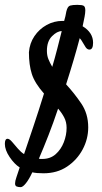

<svg xmlns="http://www.w3.org/2000/svg" viewBox="-20 -703 421 790"><path d="M65 67Q56 67 49 64.5Q42 62 42 52Q42 42 47.5 26.5Q53 11 61 -14Q39 -28 19.5 -57Q0 -86 0 -111Q0 -132 11 -132Q19 -132 30 -119Q41 -106 54 -91Q67 -76 79 -69Q96 -119 117.5 -183Q139 -247 161 -318Q123 -361 111 -398.5Q99 -436 99 -488Q102 -525 121.5 -554Q141 -583 171.5 -600Q202 -617 237 -617H244Q250 -637 253 -656Q258 -677 268.5 -680Q279 -683 298 -683Q318 -683 324.5 -679Q331 -675 331 -660Q331 -650 328 -634Q325 -618 320 -595Q363 -569 363 -527Q363 -499 348 -499Q339 -499 332.5 -508.5Q326 -518 320 -529Q314 -540 308 -546Q286 -462 252 -356Q286 -319 314.5 -277Q343 -235 343 -179Q343 -131 320 -88Q297 -45 256 -17.5Q215 10 159 10Q130 10 113 6Q100 34 87 50.5Q74 67 65 67ZM195 -428Q206 -465 215.5 -502Q225 -539 234 -575Q215 -575 194 -554Q173 -533 173 -494Q173 -475 179 -460Q185 -445 195 -428ZM154 -49Q187 -49 209 -68.5Q231 -88 242.5 -117.5Q254 -147 254 -177Q254 -201 244 -220Q234 -239 219 -256Q200 -199 179.5 -146.5Q159 -94 140 -50Q143 -49 146.5 -49Q150 -49 154 -49Z"/></svg>

Font: Solitreo
Style: Regular
Weight: 400
Designer: Nathan Gross, Bryan Kirschen, Binghamton University
Foundry: Eli Heuer
Version: Version 1.100; ttfautohint (v1.8.4.7-5d5b)